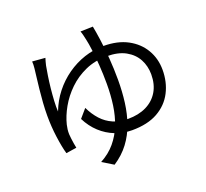

<svg xmlns="http://www.w3.org/2000/svg" viewBox="-142 -964 1284 1199"><g transform="rotate(-20 500.0 -364.5)"><path d="M244.7 -711.1Q241.4 -700.6 238 -688.7Q234.7 -676.8 231.9 -664.4Q227.3 -639.9 221.4 -602.1Q215.5 -564.3 211 -521.6Q206.6 -479 204.4 -439Q202.2 -399 204.1 -369.1Q228.7 -433.7 270.3 -486.5Q311.9 -539.3 366 -577.4Q420.1 -615.5 482.1 -636.2Q544.2 -656.8 609.8 -656.8Q703.5 -656.8 769.7 -621.4Q835.9 -585.9 871.3 -525.7Q906.8 -465.4 906.8 -390.7Q906.8 -309.4 872.9 -243.5Q839.1 -177.6 771.1 -139.2Q703.1 -100.9 599.6 -100.9Q541.8 -100.9 489 -121.6Q436.1 -142.2 393.7 -181.3Q351.3 -220.4 323.3 -276.2L371.5 -332.1Q394.7 -283.6 426.9 -248.4Q459.1 -213.3 502.1 -194.7Q545 -176.1 600.5 -176.1Q670.4 -176.1 722.1 -201.5Q773.8 -227 802.2 -274.6Q830.6 -322.2 830.6 -388.1Q830.6 -443.3 806.4 -488.7Q782.2 -534.1 732.8 -561.7Q683.5 -589.3 607.5 -589.3Q528.7 -589.3 464.4 -560.6Q400 -531.9 351.6 -484.9Q303.2 -437.9 271.9 -382.5Q240.6 -327 227.5 -273.6Q224.2 -260.2 222.2 -244.1Q220.2 -228 220.8 -211.5Q221.4 -200.9 223.5 -183.6Q225.6 -166.3 228.4 -148.5Q231.2 -130.8 234.2 -117.6L164.2 -106.9Q150.8 -154.4 141.3 -224.7Q131.8 -294.9 131.8 -366.3Q131.8 -408.1 134.9 -453.3Q138 -498.4 142.6 -540.5Q147.3 -582.5 151.4 -617Q155.5 -651.6 157.9 -672.1Q159.3 -685.5 159.6 -696.9Q160 -708.4 159 -718ZM589.7 -793Q596.9 -757.9 605 -699.9Q613.1 -642 618.6 -571.5Q624.1 -501.1 624.1 -427Q624.1 -349 614.8 -277.5Q605.5 -206.1 583.3 -143.1Q561.2 -80.1 521.9 -27.7Q482.6 24.6 422.6 63.9L349.4 19.3Q408.2 -12.4 446.8 -58.6Q485.4 -104.8 508 -162.3Q530.6 -219.7 540.1 -286.7Q549.5 -353.6 549.5 -426.8Q549.5 -491.5 545.3 -550.5Q541.1 -609.4 535.2 -656.1Q529.3 -702.9 523.1 -729.3Q519.7 -745.6 515.5 -762.6Q511.3 -779.5 506.9 -790.7Z"/></g></svg>

Font: Shanggu Sans SC VF
Style: Regular
Weight: 250
Designer: GuiWonder
Version: Version 1.021